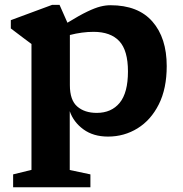

<svg xmlns="http://www.w3.org/2000/svg" viewBox="-20 -550 753 790"><path d="M352 167.5V220.5H34V167.5L109.5 149V-369Q99.5 -376.5 76 -394Q52.5 -411.5 24.5 -433V-467L194.5 -530H225L257.5 -456.5Q307 -487 339 -502.2Q371 -517.5 392.8 -523Q414.5 -528.5 434.5 -528.5Q548.5 -528.5 607.2 -461.2Q666 -394 666 -278Q666 -185.5 633.5 -120.8Q601 -56 546 -22Q491 12 424.5 12Q364 12 323.2 -17.8Q282.5 -47.5 267 -92.5V149.5ZM506.5 -256Q506.5 -342.5 470.8 -380.8Q435 -419 365 -419Q318 -419 267.5 -406V-199.5Q267.5 -138 297.8 -111.8Q328 -85.5 378 -85.5Q438.5 -85.5 472.5 -127Q506.5 -168.5 506.5 -256Z"/></svg>

Font: Newsreader Caption SemiBold
Style: Regular
Weight: 600
Designer: Hugues Gentile
Foundry: Production Type
Version: Version 1.001